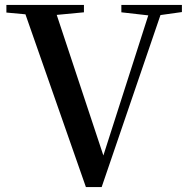

<svg xmlns="http://www.w3.org/2000/svg" viewBox="-20 -755 765 780"><path d="M329 5 70 -735H197L409 -96H391L396 -111L596 -735H646L393 5ZM6 -704V-735H321V-705L174 -691H147ZM473 -705V-735H719V-706L612 -691H596Z"/></svg>

Font: Noto Serif KR SemiBold
Style: Regular
Weight: 600
Designer: Ryoko NISHIZUKA 西塚涼子 (kana & ideographs); Frank Grießhammer (Latin, Greek & Cyrillic); Wenlong ZHANG 张文龙 (bopomofo); San
Foundry: Adobe
Version: Version 2.003-H1;hotconv 1.1.1;makeotfexe 2.6.0